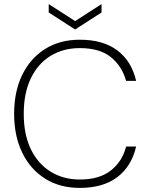

<svg xmlns="http://www.w3.org/2000/svg" viewBox="-20 -906 734 938"><path d="M370 12Q272 12 200 -33.5Q128 -79 88.5 -160.5Q49 -242 49 -350Q49 -459 88.5 -540Q128 -621 200 -666.5Q272 -712 370 -712Q484 -712 553.5 -659.5Q623 -607 645 -511H596Q576 -583 521.5 -627Q467 -671 370 -671Q289 -671 227 -633Q165 -595 130.5 -523Q96 -451 96 -350Q96 -249 130.5 -177.5Q165 -106 227 -67.5Q289 -29 370 -29Q466 -29 522 -73.5Q578 -118 596 -190H645Q623 -94 553.5 -41Q484 12 370 12ZM347 -762 218 -845V-886L347 -803L476 -886V-845Z"/></svg>

Font: DM Sans 11pt ExtraLight
Style: Regular
Weight: 250
Version: Version 4.004;gftools[0.9.30]